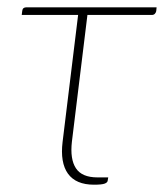

<svg xmlns="http://www.w3.org/2000/svg" viewBox="-20 -504 452 526"><path d="M41 -474.5Q42 -484 52.5 -484H409L408 -473.5Q407 -469 404 -466Q401 -463 395.5 -463H219.5L177 -116Q171.5 -68 188 -43Q204.5 -18 247 -18H276.5L275 -9Q274.5 -4 266.8 -1Q259 2 237.5 2Q188 2 166.2 -28.2Q144.5 -58.5 151.5 -115.5L194 -463H39.5Z"/></svg>

Font: Lato Thin
Style: Italic
Weight: 200
Italic angle: -7°
Designer: Lukasz Dziedzic
Foundry: tyPoland Lukasz Dziedzic
Version: Version 2.007; 2014-02-27